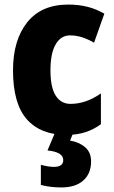

<svg xmlns="http://www.w3.org/2000/svg" viewBox="-20 -581 500 841"><path d="M272 10Q158 10 97.5 -58.5Q37 -127 37 -273Q37 -405 99 -483Q161 -561 279 -561Q325 -561 364 -551Q403 -541 437 -521L392 -394Q364 -410 338.5 -418Q313 -426 286 -426Q247 -426 224 -387Q201 -348 201 -273Q201 -198 224 -162Q247 -126 289 -126Q357 -126 422 -172V-37Q391 -14 354 -2Q317 10 272 10ZM379 126Q379 179 345 209.5Q311 240 249 240Q222 240 199.5 237Q177 234 159 229V141Q193 150 216 150Q257 150 257 120Q257 85 188 78L221 0H301L287 35Q326 41 352.5 63.5Q379 86 379 126Z"/></svg>

Font: Noto Sans Bengali Condensed ExtraBold
Style: Regular
Weight: 800
Width: 3
Designer: Joana Ranito - Universal Thirst; Jelle Bosma - Monotype Design Team
Foundry: Universal Thirst ehf.
Version: Version 3.000; ttfautohint (v1.8.4.7-5d5b)